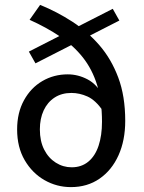

<svg xmlns="http://www.w3.org/2000/svg" viewBox="-20 -753 587 785"><path d="M270 12Q212 12 162 -16.5Q112 -45 81 -98Q50 -151 50 -224Q50 -292 78 -343Q106 -394 153 -421.5Q200 -449 257 -449Q299 -449 338 -428.5Q377 -408 400 -362L401 -300Q370 -344 337.5 -358.5Q305 -373 272 -373Q232 -373 203 -354Q174 -335 158.5 -301.5Q143 -268 143 -224Q143 -176 160.5 -141.5Q178 -107 208 -88Q238 -69 273 -69Q313 -69 341 -92Q369 -115 383 -157Q397 -199 397 -255Q397 -341 377 -405.5Q357 -470 318.5 -518.5Q280 -567 225 -604Q170 -641 101 -672L144 -733Q213 -705 275.5 -664.5Q338 -624 386.5 -568Q435 -512 463.5 -436Q492 -360 492 -259Q492 -179 464.5 -118Q437 -57 387 -22.5Q337 12 270 12ZM125 -494 98 -542 441 -717 468 -669Z"/></svg>

Font: Mada Medium
Style: Regular
Weight: 500
Designer: Khaled Hosny
Version: Version 1.5